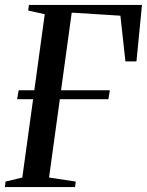

<svg xmlns="http://www.w3.org/2000/svg" viewBox="-23 -763 599 783"><path d="M-3 0 -0.5 -22.5 68 -39 112 -358.5H47L53 -395H117L159.5 -705L92 -720L95 -743H556L533.5 -512.5H488.5L468 -699L269.5 -711.5L226 -395H425L419 -358.5H221L177 -39L286 -22.5L283 0Z"/></svg>

Font: Merriweather 120pt
Style: Italic
Weight: 400
Italic angle: -7.8°
Version: Version 2.101